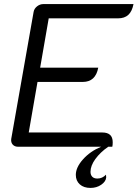

<svg xmlns="http://www.w3.org/2000/svg" viewBox="-20 -720 675 942"><path d="M635 -700Q628 -664 609.5 -647Q591 -630 559 -630H219L177 -388H462Q449 -318 386 -318H164L121 -70H482Q533 -70 533 -22Q533 -8 531 0H511Q472 27 448 60Q424 93 424 123Q424 138 432.5 147Q441 156 458 156Q482 156 500 137L501 151Q499 171 476.5 186.5Q454 202 424 202Q391 202 371.5 184.5Q352 167 352 138Q352 101 387.5 61.5Q423 22 476 0H69Q52 0 42.5 -10.5Q33 -21 35 -38L145 -662Q148 -678 162 -689Q176 -700 193 -700Z"/></svg>

Font: K2D Light
Style: Italic
Weight: 300
Italic angle: -10°
Designer: Katatrad Aksorn Co.,Ltd.
Foundry: Cadson Demak Co.,Ltd.
Version: Version 1.000; ttfautohint (v1.6)